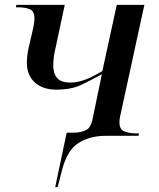

<svg xmlns="http://www.w3.org/2000/svg" viewBox="-20 -556 652 786"><path d="M206 210 253 -13H282Q311 -13 331.5 -23Q352 -33 359 -69L397 -252Q350 -226 310 -207.5Q270 -189 211 -189Q155 -189 122.5 -218.5Q90 -248 90 -299Q90 -327 97.5 -361.5Q105 -396 113 -428.5Q121 -461 121 -482Q121 -510 102.5 -518Q84 -526 55 -526H45L47 -536H245L209 -367Q204 -347 201 -327Q198 -307 198 -288Q198 -255 214 -236.5Q230 -218 269 -218Q295 -218 325 -228.5Q355 -239 399 -265L458 -536H571L471 -76Q469 -66 469 -55Q469 -26 489.5 -18Q510 -10 535 -10H549L547 0H414Q347 0 301 29.5Q255 59 234 140L216 210Z"/></svg>

Font: Noto Serif Display Medium
Style: Italic
Weight: 500
Italic angle: -12°
Designer: Monotype Design Team
Foundry: Monotype Imaging Inc.
Version: Version 2.009